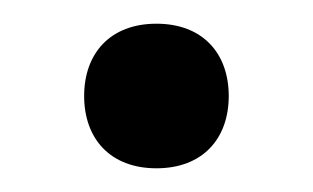

<svg xmlns="http://www.w3.org/2000/svg" viewBox="-20 -128 264 162"><path d="M112 14C151 14 173 -11 173 -47C173 -83 151 -108 112 -108C73 -108 51 -83 51 -47C51 -11 73 14 112 14Z"/></svg>

Font: Mesarto
Style: Regular
Weight: 700
Designer: Mohamed Gaber
Foundry: Kief Type Foundry
Version: Version 2.020